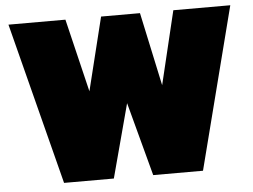

<svg xmlns="http://www.w3.org/2000/svg" viewBox="-50 -762 1088 826"><g transform="rotate(-5 494.0 -349.5)"><path d="M15 -699H261L337 -383L415 -699H583L651 -382L727 -699H973L794 0H579L494 -318L409 0H194Z"/></g></svg>

Font: Prompt Black
Style: Regular
Weight: 900
Designer: Katatrad Team
Foundry: CadsonDemak
Version: Version 1.001